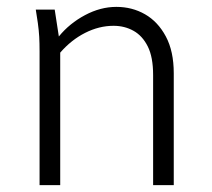

<svg xmlns="http://www.w3.org/2000/svg" viewBox="-20 -538 615 558"><path d="M84 -510H139L151 -432Q182 -470 227 -494Q272 -518 318 -518Q364 -518 401.5 -496.5Q439 -475 462 -432Q485 -389 485 -325V0H425V-320Q425 -372 409.5 -403Q394 -434 368 -448.5Q342 -463 310 -463Q268 -463 227.5 -442.5Q187 -422 155 -385V0H95V-388Q95 -413 94 -431Q93 -449 90 -471Z"/></svg>

Font: Radio Canada Light
Style: Regular
Weight: 300
Designer: Charles Daoud, Etienne Aubert Bonn, Alexandre Saumier Demers, Jacques Le Bailly
Foundry: Radio-Canada
Version: Version 2.104;gftools[0.9.28.dev5+ged2979d]